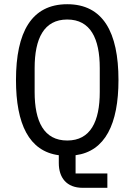

<svg xmlns="http://www.w3.org/2000/svg" viewBox="-20 -730 640 914"><path d="M491.1 95.9H339.8V8.9C480.8 -9.9 544 -139.9 544 -349.1C544 -577.1 470.2 -709.9 300.1 -709.9C130 -709.9 56.1 -577.1 56.1 -349.1C56.1 -139.9 117.9 -9.9 259.9 8.9V46.2C259.9 115.1 296.2 164.1 373.9 164.1H491.1ZM144.9 -291.9V-405.9C144.9 -546.2 188.9 -637.1 300.1 -637.1C410.9 -637.1 454.9 -546.2 454.9 -405.9V-291.9C454.9 -152 410.9 -61.1 300.1 -61.1C188.9 -61.1 144.9 -152 144.9 -291.9Z"/></svg>

Font: Margiela Mono
Style: Regular
Weight: 400
Designer: Mike Abbink, Paul van der Laan, Pieter van Rosmalen
Foundry: Bold Monday
Version: Version 2.003 2021